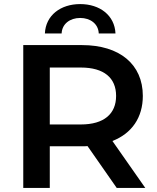

<svg xmlns="http://www.w3.org/2000/svg" viewBox="-20 -921 771 941"><path d="M373 -833C423 -833 462 -804 464 -757H546C542 -846 469 -901 373 -901C277 -901 204 -846 200 -757H282C284 -804 323 -833 373 -833ZM552 0H692L531 -230C626 -267 680 -345 680 -451C680 -606 566 -700 382 -700H94V0H224V-204H382C391 -204 400 -204 409 -205ZM549 -451C549 -363 490 -311 376 -311H224V-590H376C490 -590 549 -539 549 -451Z"/></svg>

Font: Talent
Style: Bold
Weight: 600
Designer: Mike Powis
Version: Version 1.001;hotconv 1.0.109;makeotfexe 2.5.65596